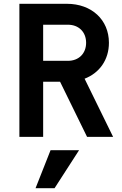

<svg xmlns="http://www.w3.org/2000/svg" viewBox="-20 -720 640 1010"><path d="M207 -400V-590H337C394 -590 433 -552 433 -495C433 -438 394 -400 337 -400ZM82 0H207V-290H296L438 0H575L425 -306C503 -336 553 -405 553 -495C553 -616 462 -700 332 -700H82ZM396 70H246L167 270H267Z"/></svg>

Font: CommitMono
Style: Bold
Weight: 700
Monospace: yes
Designer: Eigil Nikolajsen
Foundry: Eigil Nikolajsen
Version: Version 1.143